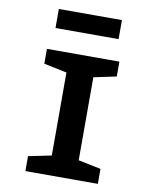

<svg xmlns="http://www.w3.org/2000/svg" viewBox="-94 -943 803 1013"><g transform="rotate(10 307.0 -436.5)"><path d="M138.2 -771V-873H476.1V-771ZM112.8 -80.1 235.8 -105V-549.8L112.8 -575.2V-654.8H501V-575.2L379.9 -549.8V-105L501 -80.1V0H112.8Z"/></g></svg>

Font: IntelOne Mono Bold
Style: Regular
Weight: 700
Designer: Fred Shallcrass
Foundry: Frere-Jones Type LLC
Version: Version 1.200;hotconv 1.1.0;makeotfexe 2.6.0;FJTRelease1.2